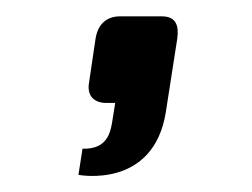

<svg xmlns="http://www.w3.org/2000/svg" viewBox="-20 -126 308 235"><path d="M76 88C76 88 168 106 183 11L197 -79C199 -94 196 -106 178 -106H127C111 -106 100 -97 97 -79L89 -25C86 -8 96 0 110 0H121L117 25C115 36 111 57 81 56Z"/></svg>

Font: Exo
Style: Regular Italic
Weight: 400
Designer: Natanael Gama
Version: Version 1.00